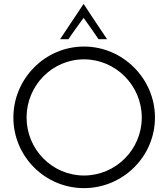

<svg xmlns="http://www.w3.org/2000/svg" viewBox="-20 -962 868 990"><path d="M49 -356C49 -155 212 8 413 8C614 8 779 -155 779 -356C779 -556 614 -722 413 -722C212 -722 49 -556 49 -356ZM117 -356C117 -521 249 -656 413 -656C577 -656 711 -521 711 -356C711 -191 577 -57 413 -57C250 -57 117 -191 117 -356ZM290 -760H333C353 -791 390 -840 411 -870C433 -840 467 -791 488 -760H532C491 -820 451 -882 411 -942Z"/></svg>

Font: Josefin Sans
Style: Regular
Weight: 400
Designer: Santiago Orozco
Foundry: Typemade
Version: 1.000